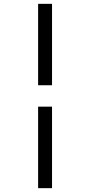

<svg xmlns="http://www.w3.org/2000/svg" viewBox="-20 -889 446 1000"><path d="M178.5 -869H251V-445H178.5ZM178.5 -333.5H251V91H178.5Z"/></svg>

Font: Merriweather 48pt Medium
Style: Italic
Weight: 500
Italic angle: -7.8°
Version: Version 2.101